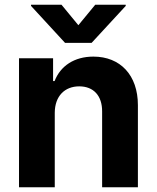

<svg xmlns="http://www.w3.org/2000/svg" viewBox="-20 -792 662 812"><path d="M211.6 -315.3C212 -385.7 253.9 -426.8 315 -426.8C375.7 -426.8 412.3 -387.1 411.9 -320.3V0H563.2V-347.3C563.2 -474.4 488.6 -552.6 375 -552.6C294 -552.6 235.4 -512.8 210.9 -449.2H204.5V-545.5H60.4V0H211.6ZM240.1 -772H111.2V-767L255 -610.8H367.5L511.7 -767V-772H382.8L311.4 -685.4Z"/></svg>

Font: Karasuma Gothic
Style: Bold
Weight: 700
Designer: Rasmus Andersson / Ryoko Nishizuka
Foundry: Genbu
Version: Version 1.00